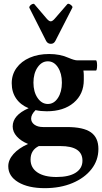

<svg xmlns="http://www.w3.org/2000/svg" viewBox="-20 -706 532 999"><path d="M223 -127Q192 -127 165 -133Q142 -110 142 -89Q142 -70 159 -57.5Q176 -45 204 -45H328Q414 -45 453 -17.5Q492 10 492 69Q492 128 456 174Q420 220 357 246.5Q294 273 213 273Q127 273 75 242Q23 211 23 159Q23 126 50 95.5Q77 65 126 43Q89 28 67.5 4Q46 -20 46 -48Q46 -107 129 -143Q87 -160 64 -193.5Q41 -227 41 -273Q41 -318 66 -352.5Q91 -387 135 -406Q179 -425 236 -425Q293 -425 337 -405Q367 -392 382 -392H479Q483 -392 484.5 -379Q486 -366 484.5 -352.5Q483 -339 479 -339H414Q416 -326 416 -314.5Q416 -303 416 -290Q416 -216 363.5 -171.5Q311 -127 223 -127ZM229 -165Q261 -165 281.5 -196.5Q302 -228 302 -276Q302 -324 281.5 -355.5Q261 -387 229 -387Q197 -387 175.5 -355.5Q154 -324 154 -276Q154 -228 175.5 -196.5Q197 -165 229 -165ZM274 215Q339 215 374 192.5Q409 170 409 130Q409 54 294 54H182Q139 75 139 124Q139 167 174.5 191Q210 215 274 215ZM245 -478Q228 -478 220 -493L133 -665Q131 -670 136 -676Q141 -682 148.5 -685Q156 -688 159 -684L223 -609Q235 -595 244 -595Q253 -595 265 -609L330 -684Q334 -688 341 -685Q348 -682 353.5 -676Q359 -670 356 -665L268 -493Q260 -478 245 -478Z"/></svg>

Font: Junicode
Style: Bold
Weight: 700
Designer: Peter S. Baker
Version: Version 2.100; ttfautohint (v1.8.4)